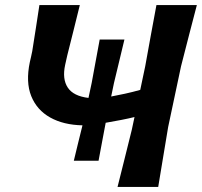

<svg xmlns="http://www.w3.org/2000/svg" viewBox="-20 -733 792 753"><path d="M269.5 -102.5Q278.5 -140 287 -174.8Q295.5 -209.5 303.5 -241.5Q229 -243 176.8 -272.2Q124.5 -301.5 102.5 -356.2Q80.5 -411 97 -489.5Q99.5 -500 101.8 -510.2Q104 -520.5 106.5 -532.5Q115 -584.5 121.2 -626Q127.5 -667.5 134.5 -713H293Q279.5 -657.5 268 -612Q256.5 -566.5 244 -516.5L235.5 -478.5Q223.5 -423 245.8 -389.5Q268 -356 327 -349L339.5 -407.5Q346.5 -445.5 354.5 -488.8Q362.5 -532 371 -578H468Q457 -531.5 446.5 -488.5Q436 -445.5 427 -407.5L416 -354.5Q440.5 -359 470.2 -365.5Q500 -372 530 -380.5L549.5 -473Q562 -542 572.2 -598.2Q582.5 -654.5 593.5 -713H752Q736.5 -654 722 -597.8Q707.5 -541.5 690 -473L639.5 -235Q628.5 -168.5 619.2 -113Q610 -57.5 600.5 0H441Q454.5 -54.5 467.8 -107Q481 -159.5 497 -224.5L507.5 -274Q485.5 -268.5 454.8 -262.5Q424 -256.5 394.5 -251.5Q388 -217.5 381 -180Q374 -142.5 366.5 -102.5Z"/></svg>

Font: Commissioner Loud SemiBold
Style: Italic
Weight: 600
Italic angle: -12°
Designer: Kostas Bartsokas
Foundry: Kostas Bartsokas
Version: Version 1.000; ttfautohint (v1.8.3)